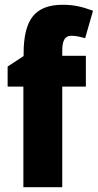

<svg xmlns="http://www.w3.org/2000/svg" viewBox="-20 -785 410 805"><path d="M340 -422H241V0H78V-422H12V-506L79 -550V-561Q79 -669 118 -717Q157 -765 242 -765Q277 -765 306 -759Q335 -753 370 -740L337 -625Q323 -629 308.5 -632Q294 -635 279 -635Q259 -635 250 -620Q241 -605 241 -572V-551H340Z"/></svg>

Font: Noto Sans Bengali Condensed ExtraBold
Style: Regular
Weight: 800
Width: 3
Designer: Joana Ranito - Universal Thirst; Jelle Bosma - Monotype Design Team
Foundry: Universal Thirst ehf.
Version: Version 3.000; ttfautohint (v1.8.4.7-5d5b)